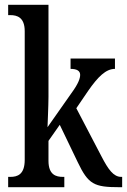

<svg xmlns="http://www.w3.org/2000/svg" viewBox="-20 -780 529 800"><path d="M14 0H248V-43H242C214 -43 182 -51 182 -110V-193L229 -260L304 -104C348 -12 372 0 477 0H489V-43H485C453 -43 431 -74 403 -128L298 -329L347 -401C388 -460 421 -493 459 -493V-536H274V-493C300 -493 314 -485 314 -468C314 -455 308 -433 277 -391L178 -250C178 -256 182 -341 182 -376V-760H14V-717H23C51 -717 83 -708 83 -650V-114C83 -52 52 -43 23 -43H14Z"/></svg>

Font: Noto Serif Bengali ExtraCondensed Medium
Style: Regular
Weight: 500
Width: 2
Designer: Juan Bruce, Universal Thirst, Indian Type Foundry and the Monotype Design Team.
Foundry: Monotype Imaging Inc.
Version: Version 2.003